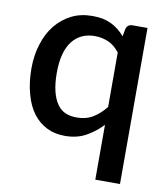

<svg xmlns="http://www.w3.org/2000/svg" viewBox="-79 -587 721 823"><g transform="rotate(10 282.0 -175.5)"><path d="M391.1 -147V-384.3Q368.2 -413.1 341.3 -424.8Q312.5 -436.5 283.2 -436.5Q220.2 -436.5 184.6 -390.6Q148.9 -343.8 148.9 -253.4Q148.9 -207.5 157.2 -173.3Q165 -141.1 180.2 -119.1Q194.8 -97.7 216.3 -88.4Q237.8 -79.1 265.1 -79.1Q306.2 -79.1 335.9 -97.2Q365.7 -115.2 391.1 -147ZM433.6 -509.8H498.5V169.4H391.1V-69.3Q360.8 -36.6 320.3 -14.2Q281.7 7.3 229 7.3Q185.1 7.3 150.9 -9.8Q115.2 -27.3 90.8 -60.1Q65.9 -92.8 52.7 -142.1Q38.6 -191.9 38.6 -253.4Q38.6 -311.5 54.2 -358.9Q68.4 -406.7 97.7 -443.4Q127 -479.5 167 -499.5Q206.5 -519.5 257.8 -519.5Q281.2 -519.5 303.2 -515.6Q320.8 -511.7 340.3 -502.9Q355.5 -496.1 372.1 -482.9Q388.2 -469.7 399.4 -456.1L405.8 -489.3Q411.6 -509.8 433.6 -509.8Z"/></g></svg>

Font: Lato-SemiBold
Style: Regular
Weight: 500
Designer: Lukasz Dziedzic with Adam Twardoch and Botio Nikoltchev
Foundry: tyPoland Lukasz Dziedzic
Version: ""